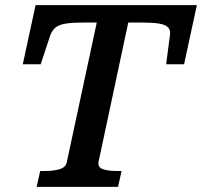

<svg xmlns="http://www.w3.org/2000/svg" viewBox="-20 -730 789 750"><path d="M241 -97 358 -642H309Q265 -642 238 -638Q211 -634 197.5 -623Q184 -612 177 -594L139 -479H69L119 -710H749L699 -479H629L644 -594Q647 -612 636.5 -623Q626 -634 600.5 -638Q575 -642 531 -642H481L365 -98Q361 -76 382.5 -69Q404 -62 437 -62H455L441 0H123L137 -62H154Q188 -62 212.5 -69Q237 -76 241 -97Z"/></svg>

Font: Roboto Serif Medium
Style: Italic
Weight: 500
Italic angle: -10°
Designer: Greg Gazdowicz
Foundry: Commercial Type
Version: Version 1.008